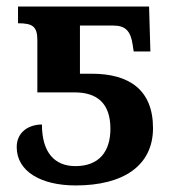

<svg xmlns="http://www.w3.org/2000/svg" viewBox="-20 -556 537 586"><path d="M211 10C356 10 447 -50 447 -165C447 -282 374 -331 260 -331H224V-478H326C363 -478 379 -461 385 -419L388 -399H439L435 -536H35V-485C80 -485 94 -475 94 -433V-274H208C275 -274 317 -242 317 -163C317 -94 283 -49 210 -49C148 -49 108 -89 108 -176C69 -176 31 -154 31 -107C31 -33 105 10 211 10Z"/></svg>

Font: Noto Serif SemiBold
Style: Regular
Weight: 600
Designer: Monotype Design Team
Foundry: Monotype Imaging Inc.
Version: Version 2.013